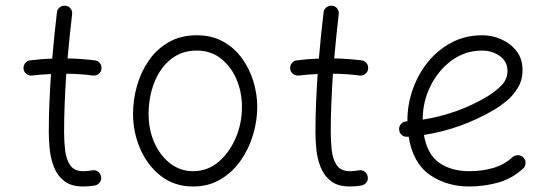

<svg xmlns="http://www.w3.org/2000/svg" viewBox="-20 -641 1954 680"><path d="M339.4 -397Q338.4 -386.2 329.3 -379.2Q320.3 -372.1 309.1 -373.5Q266.1 -379.4 214.8 -379.9Q211.4 -328.6 209.2 -277.1Q207 -225.6 207 -173.3Q207 -140.1 210.7 -108.2Q214.4 -76.2 228.8 -55.4Q243.2 -34.7 274.9 -34.7Q289.6 -34.7 306.2 -37.6Q317.4 -40 326.7 -33.4Q335.9 -26.9 337.9 -15.6Q340.3 -4.9 333.7 4.4Q327.1 13.7 315.9 16.1Q295.4 19.5 274.9 19.5Q231.9 19.5 207.3 0Q182.6 -19.5 170.9 -49.8Q159.2 -80.1 156 -113Q152.8 -146 152.8 -173.3Q152.8 -225.6 155 -276.9Q157.2 -328.1 160.6 -378.9Q126 -377.4 93.8 -373.5Q83 -372.1 73.7 -379.2Q64.5 -386.2 63.5 -397Q62 -408.2 69.1 -417.2Q76.2 -426.3 86.9 -427.2Q124 -432.1 165 -433.6Q168.5 -474.6 172.6 -515.4Q176.8 -556.2 181.6 -597.2Q182.6 -608.4 191.9 -615.2Q201.2 -622.1 211.9 -620.6Q223.1 -619.6 230 -610.8Q236.8 -602.1 235.4 -590.8Q231 -551.3 226.8 -512.2Q222.7 -473.1 219.2 -434.1Q244.1 -433.6 268.3 -431.9Q292.5 -430.2 315.9 -427.2Q327.1 -426.3 334 -417.2Q340.8 -408.2 339.4 -397Z M677.2 -516.1Q730 -516.1 770 -493.9Q810.1 -471.7 836.9 -434.6Q863.8 -397.5 877.4 -352.8Q891.1 -308.1 891.1 -262.7Q891.1 -212.4 876 -162.6Q860.8 -112.8 831.8 -71.5Q802.7 -30.3 760.5 -5.4Q718.3 19.5 664.1 19.5Q597.7 19.5 550 -17.6Q502.4 -54.7 476.8 -113.5Q451.2 -172.4 451.2 -237.3Q451.2 -287.6 465.1 -336.9Q479 -386.2 507.1 -426.8Q535.2 -467.3 577.6 -491.7Q620.1 -516.1 677.2 -516.1ZM677.2 -461.9Q623 -461.9 584.7 -430.9Q546.4 -399.9 526.4 -348.6Q506.3 -297.4 506.3 -237.3Q506.3 -181.2 526.9 -135.3Q547.4 -89.4 583 -62Q618.7 -34.7 664.1 -34.7Q714.4 -34.7 753.2 -67.1Q792 -99.6 814.5 -151.6Q836.9 -203.6 836.9 -262.7Q836.9 -314.9 817.4 -360.4Q797.9 -405.8 762.2 -433.8Q726.6 -461.9 677.2 -461.9Z M1283.7 -397Q1282.7 -386.2 1273.7 -379.2Q1264.6 -372.1 1253.4 -373.5Q1210.4 -379.4 1159.2 -379.9Q1155.8 -328.6 1153.6 -277.1Q1151.4 -225.6 1151.4 -173.3Q1151.4 -140.1 1155 -108.2Q1158.7 -76.2 1173.1 -55.4Q1187.5 -34.7 1219.2 -34.7Q1233.9 -34.7 1250.5 -37.6Q1261.7 -40 1271 -33.4Q1280.3 -26.9 1282.2 -15.6Q1284.7 -4.9 1278.1 4.4Q1271.5 13.7 1260.3 16.1Q1239.7 19.5 1219.2 19.5Q1176.3 19.5 1151.6 0Q1127 -19.5 1115.2 -49.8Q1103.5 -80.1 1100.3 -113Q1097.2 -146 1097.2 -173.3Q1097.2 -225.6 1099.4 -276.9Q1101.6 -328.1 1105 -378.9Q1070.3 -377.4 1038.1 -373.5Q1027.3 -372.1 1018.1 -379.2Q1008.8 -386.2 1007.8 -397Q1006.3 -408.2 1013.4 -417.2Q1020.5 -426.3 1031.2 -427.2Q1068.4 -432.1 1109.4 -433.6Q1112.8 -474.6 1116.9 -515.4Q1121.1 -556.2 1126 -597.2Q1127 -608.4 1136.2 -615.2Q1145.5 -622.1 1156.2 -620.6Q1167.5 -619.6 1174.3 -610.8Q1181.2 -602.1 1179.7 -590.8Q1175.3 -551.3 1171.1 -512.2Q1167 -473.1 1163.6 -434.1Q1188.5 -433.6 1212.6 -431.9Q1236.8 -430.2 1260.3 -427.2Q1271.5 -426.3 1278.3 -417.2Q1285.2 -408.2 1283.7 -397Z M1832.5 -43.9Q1791.5 -6.8 1741.9 6.3Q1692.4 19.5 1642.6 19.5Q1561.5 19.5 1502 -22Q1442.4 -63.5 1427.2 -157.2Q1424.8 -156.7 1422.4 -156.7Q1411.1 -155.8 1402.8 -163.1Q1394.5 -170.4 1393.6 -181.6Q1392.6 -192.9 1399.9 -201.4Q1407.2 -210 1418.5 -210.9Q1420.9 -210.9 1422.9 -211.4Q1422.9 -212.9 1422.9 -214.8Q1422.9 -270.5 1441.7 -324.2Q1460.4 -377.9 1495.6 -421.4Q1530.8 -464.8 1579.6 -490.5Q1628.4 -516.1 1688 -516.1Q1722.2 -516.1 1754.9 -502Q1787.6 -487.8 1809.1 -460.4Q1830.6 -433.1 1830.6 -393.1Q1830.6 -357.4 1814 -330.1Q1797.4 -302.7 1774.7 -283.9Q1752 -265.1 1733.9 -254.4Q1614.3 -183.6 1481.4 -163.1Q1493.2 -94.2 1535.6 -64.5Q1578.1 -34.7 1642.6 -34.7Q1687.5 -34.7 1726.8 -46.1Q1766.1 -57.6 1795.4 -84.5Q1803.7 -91.8 1815.2 -91.3Q1826.7 -90.8 1834.5 -82.5Q1841.8 -74.2 1841.3 -62.7Q1840.8 -51.3 1832.5 -43.9ZM1687 -461.9Q1627.9 -461.9 1580.3 -427.2Q1532.7 -392.6 1504.9 -336.9Q1477.1 -281.2 1477.1 -217.3Q1600.6 -236.8 1704.1 -298.3Q1732.9 -315.4 1755.1 -337.6Q1777.3 -359.9 1777.3 -389.6Q1777.3 -422.9 1750.5 -442.4Q1723.6 -461.9 1687 -461.9Z"/></svg>

Font: Mikhak Light
Style: Regular
Weight: 300
Designer: Amin Abedi
Version: Version 3.3